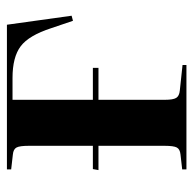

<svg xmlns="http://www.w3.org/2000/svg" viewBox="-22 -534 556 552"><g transform="rotate(-90 256.0 -258.0)"><path d="M44.9 0V-12.2L87.9 -17.1Q103 -18.6 107.9 -27.6Q112.8 -36.6 112.8 -63V-252.9H43L45.9 -269H112.8V-453.1Q112.8 -479.5 107.9 -488.5Q103 -497.6 87.9 -499L44.9 -503.9V-516.1H460.9L486.8 -330.1L472.2 -326.2L451.2 -388.2Q430.2 -453.1 398.9 -476.6Q367.7 -500 308.1 -500H245.1V-269H336.9V-252.9H245.1V-61Q245.1 -38.6 250.5 -29.5Q255.9 -20.5 272 -19L345.2 -11.2V0Z"/></g></svg>

Font: Display Semibold
Style: Regular
Weight: 600
Designer: Latin by Veronika Burian and Jose Scaglione. Greek by Irene Vlachou. Cyrillic by Vera Evstafieva.
Foundry: TypeTogether
Version: Version 3.002